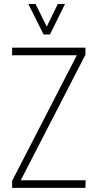

<svg xmlns="http://www.w3.org/2000/svg" viewBox="-20 -916 477 936"><path d="M118.2 -896.5H153.3L208 -786.1L261.7 -896.5H296.9L223.6 -748H192.4ZM39.1 0V-34.2L354.5 -646.5H39.1V-683.6H396.5V-649.4L81.1 -37.1H397.5L396.5 0Z"/></svg>

Font: Post No Bills Colombo
Style: Light
Weight: 400
Designer: Kosala Senevirathne, Siva Puranthara, Lasantha Premarathna, Tharique Azeez
Foundry: Mooniak
Version: Version 1.220 ; ttfautohint (v1.5)